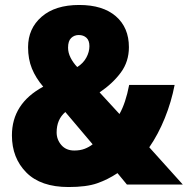

<svg xmlns="http://www.w3.org/2000/svg" viewBox="-20 -743 756 773"><path d="M299 -723Q394 -723 446.5 -677.5Q499 -632 499 -553Q499 -495 466.5 -451Q434 -407 381 -371L461 -284Q486 -328 500 -401H683Q670 -333 643.5 -267.5Q617 -202 581 -150L716 0H491L453 -46Q414 -20 371 -5Q328 10 256 10Q144 10 86 -48.5Q28 -107 28 -198Q28 -326 154 -394Q124 -429 108.5 -467Q93 -505 93 -553Q93 -628 147.5 -675.5Q202 -723 299 -723ZM297 -602Q279 -602 266.5 -590Q254 -578 254 -551Q254 -531 264 -511Q274 -491 291 -473Q315 -488 327.5 -511Q340 -534 340 -557Q340 -580 328 -591Q316 -602 297 -602ZM243 -292Q208 -262 208 -210Q208 -181 227 -159Q246 -137 279 -137Q303 -137 321 -144Q339 -151 353 -162Z"/></svg>

Font: Noto Sans Oriya Cond Blk
Style: Regular
Weight: 900
Width: 3
Designer: Amélie Bonet and Sol Matas
Foundry: Google LLC
Version: Version 2.006; ttfautohint (v1.8.4.7-5d5b)